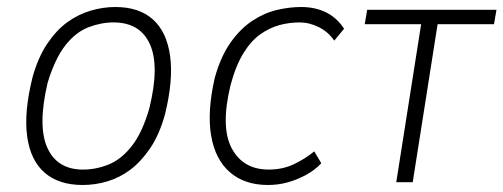

<svg xmlns="http://www.w3.org/2000/svg" viewBox="-20 -520 1437 548"><path d="M216 8Q148 8 107.5 -27Q67 -62 57.5 -131Q48 -200 73 -300Q89 -357 115 -395.5Q141 -434 172 -456.5Q203 -479 238.5 -489.5Q274 -500 309 -500Q377 -500 416.5 -464.5Q456 -429 465.5 -360.5Q475 -292 451 -194Q435 -136 409 -97.5Q383 -59 352.5 -36Q322 -13 287 -2.5Q252 8 216 8ZM217 -36Q254 -36 290 -50.5Q326 -65 356 -103Q386 -141 406 -210Q436 -331 408 -393.5Q380 -456 304 -456Q268 -456 232 -442Q196 -428 166.5 -390.5Q137 -353 116 -284Q87 -161 115 -98.5Q143 -36 217 -36Z M745 8Q678 8 636 -28.5Q594 -65 582.5 -133.5Q571 -202 593 -298Q610 -359 638 -398.5Q666 -438 700 -460.5Q734 -483 770 -491.5Q806 -500 839 -500Q880 -500 911 -484.5Q942 -469 962 -438L934 -404Q917 -429 890 -442.5Q863 -456 835 -456Q806 -456 778 -448.5Q750 -441 723.5 -422.5Q697 -404 675 -368.5Q653 -333 638 -277Q609 -157 641.5 -96.5Q674 -36 747 -36Q786 -36 818 -51Q850 -66 877 -88L897 -54Q878 -34 853 -20.5Q828 -7 801 0.5Q774 8 745 8Z M1111 0 1182 -451H1021L1028 -492H1397L1390 -451H1229L1158 0Z"/></svg>

Font: Nunito Sans 7pt Condensed ExtraLight
Style: Italic
Weight: 250
Width: 3
Italic angle: -9°
Designer: Vernon Adams
Foundry: Vernon Adams
Version: Version 3.101;gftools[0.9.27]